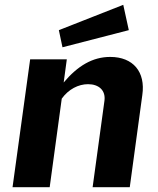

<svg xmlns="http://www.w3.org/2000/svg" viewBox="-20 -776 654 796"><path d="M186 0 236 -367C264 -406 305 -427 345 -427C390 -427 419 -401 413 -358L364 0H518L570 -382C584 -478 532 -540 437 -540C364 -540 302 -503 244 -434L257 -530H105L32 0ZM224 -651 239 -580 514 -651 491 -756Z"/></svg>

Font: Cheyenne Sans
Style: Bold Italic
Weight: 700
Italic angle: -8.13011°
Designer: The Public Sans project authors (U.S. Web Design System), Libre Franklin designed by Pablo Impallari and Rodrigo Fuenzal
Foundry: The Cheyenne Sans Project Authors
Version: Version 2.007